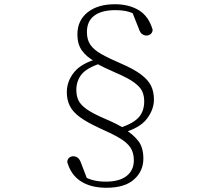

<svg xmlns="http://www.w3.org/2000/svg" viewBox="-20 -769 1040 908"><path d="M483 119Q410 119 362.5 88.5Q315 58 298 -3Q299 -16 307 -23Q315 -30 327 -30Q338 -30 347.5 -23Q357 -16 363 1L397 90L362 57Q386 73 414.5 81.5Q443 90 480 90Q545 90 579 63Q613 36 613 -11Q613 -47 597 -71Q581 -95 545.5 -116Q510 -137 451 -163Q392 -190 358 -215Q324 -240 310 -268.5Q296 -297 296 -333Q296 -385 331 -428Q366 -471 446 -492V-498L458 -470Q390 -448 365.5 -417Q341 -386 341 -343Q341 -316 351 -294.5Q361 -273 390 -252.5Q419 -232 475 -208Q506 -195 530.5 -182.5Q555 -170 574 -159V-155Q609 -134 633.5 -103Q658 -72 658 -19Q658 40 614 79.5Q570 119 483 119ZM524 -749Q589 -749 636 -721Q683 -693 702 -628Q701 -615 692.5 -608Q684 -601 672 -601Q662 -601 652.5 -607.5Q643 -614 637 -632L602 -720L641 -688Q616 -705 589.5 -713Q563 -721 525 -721Q461 -721 426 -695Q391 -669 391 -617Q391 -582 407 -558Q423 -534 458 -514Q493 -494 549 -470Q612 -443 646.5 -417Q681 -391 694.5 -363Q708 -335 708 -298Q708 -251 674.5 -207Q641 -163 558 -140V-135L546 -164Q610 -185 636 -214Q662 -243 662 -290Q662 -315 653 -336Q644 -357 615 -378.5Q586 -400 525 -426Q497 -438 473.5 -449.5Q450 -461 429 -473V-478Q389 -500 367.5 -530Q346 -560 346 -606Q346 -672 394 -710.5Q442 -749 524 -749Z"/></svg>

Font: Source Han Serif JP VF
Style: Regular
Weight: 250
Designer: Ryoko NISHIZUKA 西塚涼子 (kana & ideographs); Frank Grießhammer (Latin, Greek & Cyrillic); Wenlong ZHANG 张文龙 (bopomofo); San
Foundry: Adobe
Version: Version 2.001;hotconv 1.1.0;makeotfexe 2.6.0